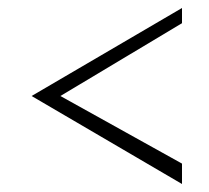

<svg xmlns="http://www.w3.org/2000/svg" viewBox="-20 -522 522 480"><path d="M59 -282 435 -62V-113L131 -282L435 -464V-502Z"/></svg>

Font: Charger Sport
Style: HL
Weight: 100
Designer: Jasper
Foundry: Cannot Into Space Fonts
Version: Version 1.1